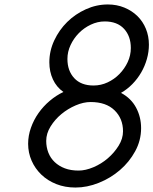

<svg xmlns="http://www.w3.org/2000/svg" viewBox="-20 -830 687 860"><path d="M318 10Q271 10 232 -5.5Q193 -21 165 -48Q137 -75 121.5 -110.5Q106 -146 106 -186Q106 -222 118.5 -257.5Q131 -293 152.5 -323.5Q174 -354 203 -378.5Q232 -403 264 -418Q233 -440 217 -474.5Q201 -509 201 -551Q201 -602 223 -649Q245 -696 281 -731.5Q317 -767 364.5 -788.5Q412 -810 463 -810Q503 -810 537 -796Q571 -782 595.5 -758Q620 -734 633.5 -701Q647 -668 647 -630Q647 -598 638 -566Q629 -534 612.5 -505.5Q596 -477 573 -453.5Q550 -430 522 -414Q567 -390 589.5 -348Q612 -306 612 -256Q612 -201 585.5 -152.5Q559 -104 517 -68Q475 -32 422.5 -11Q370 10 318 10ZM449 -734Q417 -734 386.5 -719.5Q356 -705 333 -681.5Q310 -658 296 -628Q282 -598 282 -566Q282 -513 312.5 -480Q343 -447 399 -447Q432 -447 462 -461Q492 -475 515 -498.5Q538 -522 552 -552Q566 -582 566 -615Q566 -668 535.5 -701Q505 -734 449 -734ZM386 -373Q354 -373 319 -358Q284 -343 255 -319Q226 -295 206.5 -263.5Q187 -232 187 -199Q187 -171 196.5 -146.5Q206 -122 225 -104Q244 -86 270.5 -76Q297 -66 332 -66Q363 -66 398.5 -81Q434 -96 463 -121Q492 -146 511.5 -177.5Q531 -209 531 -242Q531 -299 493 -336Q455 -373 386 -373Z"/></svg>

Font: Gauge
Style: Oblique
Weight: 400
Italic angle: -80°
Designer: Daniel Pimley
Foundry: Daniel Pimley
Version: Version 2.0